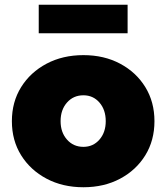

<svg xmlns="http://www.w3.org/2000/svg" viewBox="-20 -778 700 808"><path d="M331 10Q244 10 176 -26Q108 -62 69 -124.5Q30 -187 30 -268Q30 -349 69 -411.5Q108 -474 176 -510Q244 -546 331 -546Q418 -546 485.5 -510Q553 -474 591.5 -411.5Q630 -349 630 -268Q630 -187 591.5 -124.5Q553 -62 485.5 -26Q418 10 331 10ZM331 -160Q372 -160 398.5 -190.5Q425 -221 425 -268Q425 -316 398.5 -346.5Q372 -377 331 -377Q289 -377 262 -346.5Q235 -316 235 -268Q235 -221 262 -190.5Q289 -160 331 -160ZM143 -638V-758H517V-638Z"/></svg>

Font: Lexend Black
Style: Regular
Weight: 900
Designer: Bonnie Shaver-Troup, Thomas Jockin
Foundry: Lexend
Version: Version 1.007; ttfautohint (v1.8.3)